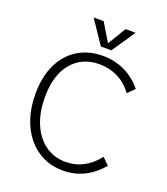

<svg xmlns="http://www.w3.org/2000/svg" viewBox="-166 -1034 1016 1169"><g transform="rotate(20 342.0 -450.0)"><path d="M627 -101Q578 -42 515.5 -11Q453 20 379 20Q307 20 249 -8Q191 -36 149.5 -87Q108 -138 85.5 -208Q63 -278 63 -362Q63 -474 101.5 -554Q140 -634 209.5 -677Q279 -720 371 -720Q447 -720 511.5 -690Q576 -660 627 -599L584 -556Q544 -610 489 -637.5Q434 -665 369 -665Q257 -665 190.5 -586Q124 -507 124 -364Q124 -265 155.5 -191Q187 -117 244 -76Q301 -35 376 -35Q438 -35 491 -63Q544 -91 584 -144ZM237 -920H302L373 -802L444 -920H509L407 -769H339Z"/></g></svg>

Font: Moderustic Light
Style: Regular
Weight: 300
Designer: Tural Alisoy
Foundry: TAFT Foundry
Version: Version 2.120